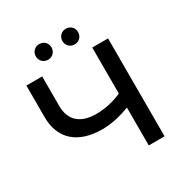

<svg xmlns="http://www.w3.org/2000/svg" viewBox="-199 -1036 1136 1189"><g transform="rotate(-30 369.5 -441.5)"><path d="M635 -700H522V-371C462 -344 399 -331 338 -331C227 -331 164 -386 164 -488V-700H51V-475C51 -318 150 -230 325 -230C386 -230 452 -244 522 -271V0H635ZM438 -771C469 -771 494 -794 494 -827C494 -860 469 -883 438 -883C407 -883 382 -860 382 -827C382 -794 407 -771 438 -771ZM248 -771C279 -771 304 -794 304 -827C304 -860 279 -883 248 -883C217 -883 192 -860 192 -827C192 -794 217 -771 248 -771Z"/></g></svg>

Font: Montserrat-Alt1 SemBd
Style: Regular
Weight: 600
Designer: Differentunic
Foundry: Differentunic
Version: Version 7.222